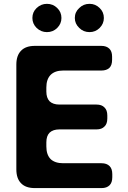

<svg xmlns="http://www.w3.org/2000/svg" viewBox="-20 -961 652 981"><path d="M219.7 -796.9Q189.5 -796.9 167 -818.4Q145.5 -839.8 145.5 -869.1Q145.5 -899.4 167 -919.9Q189.5 -941.4 219.7 -941.4Q251 -941.4 272.5 -919.9Q293.9 -899.4 293.9 -869.1Q293.9 -839.8 272.5 -818.4Q251 -796.9 219.7 -796.9ZM437.5 -796.9Q406.2 -796.9 384.8 -818.4Q362.3 -839.8 362.3 -869.1Q362.3 -899.4 384.8 -919.9Q406.2 -941.4 437.5 -941.4Q467.8 -941.4 489.3 -919.9Q510.7 -899.4 510.7 -869.1Q510.7 -839.8 489.3 -818.4Q467.8 -796.9 437.5 -796.9ZM63.5 -630.9Q63.5 -677.7 87.9 -702.1Q111.3 -726.6 158.2 -726.6Q271.5 -726.6 498 -726.6Q524.4 -726.6 539.1 -711.9Q552.7 -698.2 552.7 -671.9Q552.7 -666 552.7 -655.3Q552.7 -627.9 539.1 -614.3Q524.4 -600.6 498 -600.6Q432.6 -600.6 302.7 -600.6Q260.7 -600.6 238.3 -578.1Q216.8 -555.7 216.8 -513.7Q216.8 -506.8 216.8 -493.2Q216.8 -460.9 233.4 -443.4Q251 -426.8 283.2 -426.8Q346.7 -426.8 472.7 -426.8Q500 -426.8 513.7 -412.1Q528.3 -398.4 528.3 -371.1Q528.3 -366.2 528.3 -355.5Q528.3 -328.1 513.7 -314.5Q500 -299.8 472.7 -299.8Q409.2 -299.8 283.2 -299.8Q251 -299.8 233.4 -283.2Q216.8 -266.6 216.8 -233.4Q216.8 -226.6 216.8 -212.9Q216.8 -170.9 238.3 -148.4Q260.7 -127 302.7 -127Q368.2 -127 499 -127Q525.4 -127 540 -112.3Q553.7 -98.6 553.7 -71.3Q553.7 -66.4 553.7 -55.7Q553.7 -28.3 540 -14.6Q525.4 0 499 0Q385.7 0 158.2 0Q111.3 0 87.9 -24.4Q63.5 -48.8 63.5 -95.7Q63.5 -95.7 63.5 -94.7Q63.5 -229.5 63.5 -363.3Q63.5 -497.1 63.5 -630.9Z"/></svg>

Font: DeepSea
Style: Bold
Weight: 700
Designer: Stem
Version: Version 3.019;git-0a5106e0b